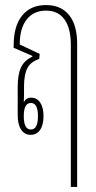

<svg xmlns="http://www.w3.org/2000/svg" viewBox="-20 -528 379 759"><path d="M260 211V-351Q260 -416 235 -451Q210 -486 162 -486Q113 -486 85.5 -451Q58 -416 58 -352L137 -315L135 -295Q100 -283 87.5 -257.5Q75 -232 75 -186V-152Q75 -137 74 -124Q84 -142 102 -142Q126 -142 139 -122.5Q152 -103 152 -69Q152 -34 138.5 -14.5Q125 5 101 5Q77 5 63.5 -15.5Q50 -36 50 -73V-185Q50 -235 63.5 -262.5Q77 -290 108 -304V-307L34 -339V-349Q34 -425 67.5 -466.5Q101 -508 162 -508Q221 -508 253 -468.5Q285 -429 285 -355V211ZM102 -16Q130 -16 130 -69Q130 -121 102 -121Q74 -121 74 -69Q74 -16 102 -16Z"/></svg>

Font: Noto Sans Thai Looped UI Condensed Thin
Style: Regular
Weight: 100
Width: 3
Designer: Cadson Demak Team
Foundry: Cadson Demak Co., Ltd.
Version: Version 1.000; ttfautohint (v1.8.4.7-5d5b)